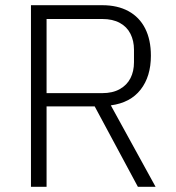

<svg xmlns="http://www.w3.org/2000/svg" viewBox="-20 -718 676 738"><path d="M159 -309V0H99V-698H373Q432 -698 474 -675Q516 -652 538 -608.5Q560 -565 560 -504Q560 -424 520.5 -373.5Q481 -323 406 -313L578 0H510L344 -309ZM159 -360H373Q413 -360 440.5 -375.5Q468 -391 481.5 -417.5Q495 -444 495 -479V-527Q495 -561 481.5 -588Q468 -615 440.5 -630Q413 -645 373 -645H159Z"/></svg>

Font: IBM Plex Sans Light
Style: Regular
Weight: 300
Designer: Mike Abbink, Paul van der Laan, Pieter van Rosmalen
Foundry: Bold Monday
Version: Version 3.201